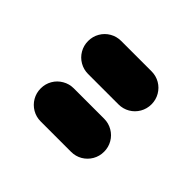

<svg xmlns="http://www.w3.org/2000/svg" viewBox="-52 -741 456 456"><g transform="rotate(-45 176.0 -512.5)"><path d="M96.3 -618.5Q111.5 -618.5 124.3 -611.1Q137 -603.7 144.4 -590.9Q151.9 -578.1 151.9 -563V-461.1Q151.9 -445.9 144.4 -433.1Q137 -420.4 124.3 -413Q111.5 -405.6 96.3 -405.6Q81.1 -405.6 68.3 -413Q55.6 -420.4 48.1 -433.1Q40.7 -445.9 40.7 -461.1V-563Q40.7 -578.1 48.1 -590.9Q55.6 -603.7 68.3 -611.1Q81.1 -618.5 96.3 -618.5ZM255.6 -618.5Q270.7 -618.5 283.5 -611.1Q296.3 -603.7 303.7 -590.9Q311.1 -578.1 311.1 -563V-461.1Q311.1 -445.9 303.7 -433.1Q296.3 -420.4 283.5 -413Q270.7 -405.6 255.6 -405.6Q240.4 -405.6 227.6 -413Q214.8 -420.4 207.4 -433.1Q200 -445.9 200 -461.1V-563Q200 -578.1 207.4 -590.9Q214.8 -603.7 227.6 -611.1Q240.4 -618.5 255.6 -618.5Z"/></g></svg>

Font: 26F Galaxy Sans Black
Style: Regular
Weight: 900
Designer: C₂₉H₂₅N₃O₅
Version: Version 1.100